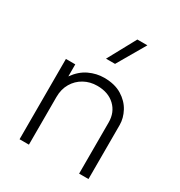

<svg xmlns="http://www.w3.org/2000/svg" viewBox="-177 -873 930 994"><g transform="rotate(30 288.5 -376.0)"><path d="M85 0V-480H141V-408Q174 -454.5 217.5 -474.8Q261 -495 306 -495Q369.5 -495 412 -469Q454.5 -443 475.8 -403.2Q497 -363.5 497 -323V0H441V-306Q441 -366 401.5 -403.5Q362 -441 296 -441Q253 -441 217.8 -421.5Q182.5 -402 161.8 -366.8Q141 -331.5 141 -285V0ZM264 -585 355 -752H415L318 -585Z"/></g></svg>

Font: Geologica Thin
Style: Regular
Weight: 100
Version: Version 1.010;gftools[0.9.28]